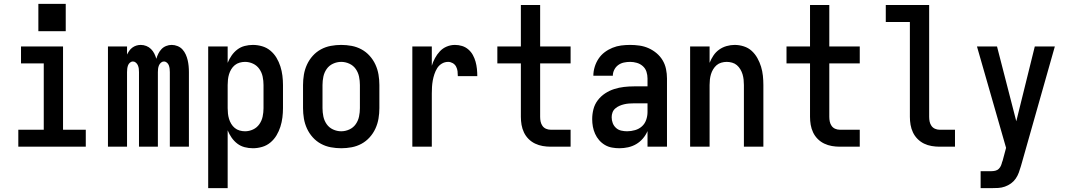

<svg xmlns="http://www.w3.org/2000/svg" viewBox="-20 -761 5540 996"><path d="M75 0V-88H207V-432H89V-520H307V-88H425V0ZM179 -599V-741H321V-599Z M540 0V-520H639V-478Q644 -488 650.5 -497.5Q657 -507 666.5 -514Q676 -521 687 -524.5Q698 -528 710 -528Q710 -528 710 -528Q710 -528 710 -528Q725 -528 739 -522.5Q753 -517 763.5 -506.5Q774 -496 780.5 -483Q787 -470 791 -456Q795 -470 801.5 -483Q808 -496 818 -506.5Q828 -517 842 -522.5Q856 -528 870 -528Q871 -528 871 -528Q871 -528 871 -528Q886 -528 901 -522Q916 -516 926.5 -504.5Q937 -493 943.5 -478.5Q950 -464 953.5 -449Q957 -434 958.5 -418.5Q960 -403 960 -387V0H861V-387Q861 -396 860 -404.5Q859 -413 856 -421.5Q853 -430 846 -436Q839 -442 830 -442Q822 -442 815 -436Q808 -430 804.5 -421.5Q801 -413 800 -404.5Q799 -396 799 -387V0H701V-387Q701 -396 700 -404.5Q699 -413 695.5 -421.5Q692 -430 685 -436Q678 -442 670 -442Q661 -442 654 -436Q647 -430 644 -421.5Q641 -413 640 -404.5Q639 -396 639 -387V0Z M1060 215V-520H1161V-435Q1169 -455 1181.5 -473Q1194 -491 1211 -504Q1228 -517 1249 -522.5Q1270 -528 1292 -528Q1316 -528 1340 -521Q1364 -514 1383 -498Q1402 -482 1414.5 -461Q1427 -440 1434.5 -416.5Q1442 -393 1445 -368.5Q1448 -344 1448 -320V-200Q1448 -176 1445 -151.5Q1442 -127 1434.5 -103.5Q1427 -80 1414.5 -59Q1402 -38 1383 -22Q1364 -6 1340 1Q1316 8 1292 8Q1270 8 1249 2.5Q1228 -3 1211 -16Q1194 -29 1181.5 -47Q1169 -65 1161 -85V215ZM1251 -80Q1273 -80 1293 -89.5Q1313 -99 1325.5 -117Q1338 -135 1342.5 -156.5Q1347 -178 1347 -200V-320Q1347 -342 1342.5 -363.5Q1338 -385 1325.5 -403Q1313 -421 1293 -430.5Q1273 -440 1251 -440Q1237 -440 1223 -436Q1209 -432 1198 -423Q1187 -414 1179.5 -401.5Q1172 -389 1168 -375.5Q1164 -362 1162.5 -348Q1161 -334 1161 -320V-200Q1161 -186 1162.5 -172Q1164 -158 1168 -144.5Q1172 -131 1179.5 -118.5Q1187 -106 1198 -97Q1209 -88 1223 -84Q1237 -80 1251 -80Z M1750 8Q1723 8 1696 3Q1669 -2 1645 -15Q1621 -28 1602.5 -48.5Q1584 -69 1572.5 -94Q1561 -119 1556.5 -146Q1552 -173 1552 -200V-320Q1552 -347 1556.5 -374Q1561 -401 1572.5 -426Q1584 -451 1602.5 -471.5Q1621 -492 1645 -505Q1669 -518 1696 -523Q1723 -528 1750 -528Q1777 -528 1804 -523Q1831 -518 1855 -505Q1879 -492 1897.5 -471.5Q1916 -451 1927.5 -426Q1939 -401 1943.5 -374Q1948 -347 1948 -320V-200Q1948 -173 1943.5 -146Q1939 -119 1927.5 -94Q1916 -69 1897.5 -48.5Q1879 -28 1855 -15Q1831 -2 1804 3Q1777 8 1750 8ZM1750 -80Q1772 -80 1792.5 -89.5Q1813 -99 1825.5 -117Q1838 -135 1842.5 -156.5Q1847 -178 1847 -200V-320Q1847 -342 1842.5 -363.5Q1838 -385 1825.5 -403Q1813 -421 1792.5 -430.5Q1772 -440 1750 -440Q1728 -440 1707.5 -430.5Q1687 -421 1674.5 -403Q1662 -385 1657.5 -363.5Q1653 -342 1653 -320V-200Q1653 -178 1657.5 -156.5Q1662 -135 1674.5 -117Q1687 -99 1707.5 -89.5Q1728 -80 1750 -80Z M2119 0V-520H2220V-420Q2226 -440 2236.5 -459.5Q2247 -479 2262 -495Q2277 -511 2297.5 -519.5Q2318 -528 2340 -528Q2359 -528 2377 -522.5Q2395 -517 2409.5 -504.5Q2424 -492 2433 -475.5Q2442 -459 2447 -441Q2452 -423 2454 -404Q2456 -385 2456 -366H2355Q2355 -379 2353.5 -391.5Q2352 -404 2346 -415.5Q2340 -427 2328.5 -433.5Q2317 -440 2305 -440Q2287 -440 2272 -431Q2257 -422 2248 -407.5Q2239 -393 2233.5 -376.5Q2228 -360 2225 -343.5Q2222 -327 2221 -310Q2220 -293 2220 -276V0Z M2837 0Q2816 0 2795.5 -3.5Q2775 -7 2756 -16Q2737 -25 2722 -40Q2707 -55 2698 -74Q2689 -93 2685.5 -113.5Q2682 -134 2682 -155V-432H2560V-520H2682V-735H2782V-520H2940V-432H2782V-155Q2782 -142 2784.5 -130Q2787 -118 2794 -108Q2801 -98 2812.5 -93Q2824 -88 2837 -88H2940V0Z M3193 8Q3174 8 3154.5 4.5Q3135 1 3118 -9Q3101 -19 3088 -34Q3075 -49 3067 -67Q3059 -85 3055.5 -104Q3052 -123 3052 -143Q3052 -169 3058.5 -194.5Q3065 -220 3081 -241Q3097 -262 3119 -276.5Q3141 -291 3166 -299Q3191 -307 3217 -310Q3243 -313 3269 -313H3339V-354Q3339 -372 3333.5 -389Q3328 -406 3314.5 -418Q3301 -430 3283.5 -435Q3266 -440 3249 -440Q3232 -440 3216 -436.5Q3200 -433 3187 -423.5Q3174 -414 3166.5 -399Q3159 -384 3159 -368Q3159 -368 3159 -368Q3159 -368 3159 -368H3058Q3058 -368 3058 -368Q3058 -368 3058 -368Q3058 -391 3065 -414Q3072 -437 3085 -456.5Q3098 -476 3116.5 -490Q3135 -504 3157 -513Q3179 -522 3202 -525Q3225 -528 3249 -528Q3273 -528 3297.5 -524.5Q3322 -521 3344.5 -511Q3367 -501 3386 -485Q3405 -469 3417.5 -448Q3430 -427 3435 -402.5Q3440 -378 3440 -354V0H3339V-81Q3330 -60 3315 -42.5Q3300 -25 3280.5 -13.5Q3261 -2 3238.5 3Q3216 8 3193 8ZM3233 -80Q3254 -80 3274.5 -86Q3295 -92 3310 -105.5Q3325 -119 3332 -139Q3339 -159 3339 -180V-225H3269Q3256 -225 3243 -224Q3230 -223 3217.5 -220Q3205 -217 3193.5 -212Q3182 -207 3172 -198.5Q3162 -190 3157.5 -178Q3153 -166 3153 -153Q3153 -137 3158.5 -122.5Q3164 -108 3175.5 -97.5Q3187 -87 3202.5 -83.5Q3218 -80 3233 -80Z M3560 0V-520H3661V-435Q3669 -455 3681 -473Q3693 -491 3710.5 -503.5Q3728 -516 3749 -522Q3770 -528 3791 -528Q3815 -528 3838.5 -520.5Q3862 -513 3879.5 -497Q3897 -481 3909 -459.5Q3921 -438 3928 -415Q3935 -392 3937.5 -368Q3940 -344 3940 -320V0H3839V-320Q3839 -334 3837.5 -348Q3836 -362 3832 -375.5Q3828 -389 3820.5 -401.5Q3813 -414 3802.5 -423Q3792 -432 3778 -436Q3764 -440 3750 -440Q3736 -440 3722 -436Q3708 -432 3697.5 -423Q3687 -414 3679.5 -401.5Q3672 -389 3668 -375.5Q3664 -362 3662.5 -348Q3661 -334 3661 -320V0Z M4337 0Q4316 0 4295.5 -3.5Q4275 -7 4256 -16Q4237 -25 4222 -40Q4207 -55 4198 -74Q4189 -93 4185.5 -113.5Q4182 -134 4182 -155V-432H4060V-520H4182V-735H4282V-520H4440V-432H4282V-155Q4282 -142 4284.5 -130Q4287 -118 4294 -108Q4301 -98 4312.5 -93Q4324 -88 4337 -88H4440V0Z M4854 0Q4834 0 4813 -3.5Q4792 -7 4773.5 -16Q4755 -25 4740 -40Q4725 -55 4716 -74Q4707 -93 4703.5 -113.5Q4700 -134 4700 -155V-647H4575V-735H4800V-155Q4800 -142 4802.5 -130Q4805 -118 4812 -108Q4819 -98 4830.5 -93Q4842 -88 4854 -88H4934V0Z M5067 215V127H5123Q5133 127 5143.5 124.5Q5154 122 5161.5 114.5Q5169 107 5173 97Q5177 87 5179 77Q5180 77 5180 77Q5180 77 5180 77L5199 6L5048 -520H5152L5252 -132L5348 -520H5452L5276 101Q5271 118 5265 134.5Q5259 151 5249 165.5Q5239 180 5224.5 190.5Q5210 201 5193 207Q5176 213 5158.5 214Q5141 215 5123 215Z"/></svg>

Font: Iosevka SS04 Semibold
Style: Regular
Weight: 600
Monospace: yes
Designer: Belleve Invis
Foundry: Belleve Invis
Version: Version 19.0.0; ttfautohint (v1.8.4)